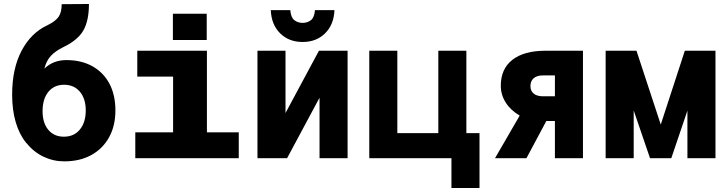

<svg xmlns="http://www.w3.org/2000/svg" viewBox="-20 -795 3640 965"><path d="M303 16Q248 16 198.5 -7.5Q149 -31 110 -79Q77 -120 59 -181Q41 -242 41 -319Q41 -450 88.5 -540Q136 -630 218 -668Q259 -688 274.5 -710.5Q290 -733 290 -774L427 -775Q427 -691 399 -642Q371 -593 298 -558Q259 -539 236 -514.5Q213 -490 203 -450Q247 -493 314 -493Q389 -493 444.5 -462Q500 -431 530 -374.5Q560 -318 560 -240Q560 -162 528 -104.5Q496 -47 438.5 -15.5Q381 16 303 16ZM301 -108Q352 -108 381.5 -144Q411 -180 411 -240Q411 -299 381.5 -334Q352 -369 302 -369Q253 -369 224 -334.5Q195 -300 194 -240Q193 -179 222 -143.5Q251 -108 301 -108Z M660 0V-130H850V-410H670V-540H1020V-130H1180V0ZM849 -594V-726H1019V-594Z M1274 0V-540H1415V-227L1583 -540H1727V0H1586V-304L1423 0ZM1501 -584Q1432 -584 1388 -627.5Q1344 -671 1341 -744H1439Q1442 -707 1459.5 -693.5Q1477 -680 1501 -680Q1525 -680 1542.5 -693.5Q1560 -707 1563 -744H1661Q1658 -671 1614 -627.5Q1570 -584 1501 -584Z M2249 150V0H1836V-540H1977V-126H2183V-540H2324V-126H2390V150Z M2468 0 2592 -214Q2546 -241 2521.5 -280Q2497 -319 2497 -364Q2497 -449 2555.5 -494.5Q2614 -540 2722 -540H2910V0H2769V-187H2726L2626 0ZM2709 -311H2769V-416H2709Q2679 -416 2662.5 -402Q2646 -388 2646 -362Q2646 -338 2662.5 -324.5Q2679 -311 2709 -311Z M3024 0V-540H3179L3301 -169L3422 -540H3576V0H3435V-239L3354 0H3247L3165 -240V0Z"/></svg>

Font: Geist Mono UltraBlack
Style: Regular
Weight: 900
Monospace: yes
Designer: Basement.studio, Andrés Briganti, Mateo Zaragoza
Foundry: Basement.studio, Vercel, Andrés Briganti, Guido Ferreyra, Mateo Zaragoza
Version: Version 1.400; ttfautohint (v1.8.4.7-5d5b)